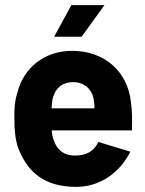

<svg xmlns="http://www.w3.org/2000/svg" viewBox="-20 -720 564 748"><path d="M277 8C366 8 444 -43 488 -129L363 -167C347 -132 318 -115 277 -114C230 -112 201 -137 190 -173C185 -183 183 -196 181 -212H494C495 -251 495 -291 490 -322C478 -440 388 -522 261 -522C154 -522 71 -457 47 -356C38 -330 35 -294 36 -258C36 -211 40 -175 51 -143C88 -48 154 8 277 8ZM181 -298C182 -314 183 -327 186 -339C196 -375 221 -400 265 -400C307 -400 335 -375 344 -339C346 -327 348 -313 348 -298ZM191 -577H298L387 -700H258Z"/></svg>

Font: Vanilla Cream Black
Style: Regular
Weight: 900
Designer: Jeremy Tribby, Jinavaṁso
Foundry: Tribby Type
Version: Version 1.422;Glyphs 3.1.2 (3151)